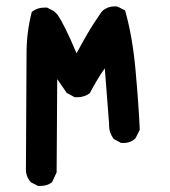

<svg xmlns="http://www.w3.org/2000/svg" viewBox="-20 -449 540 611"><path d="M62.5 90.8 64.5 -281.2Q64.5 -345.7 81.1 -411.1L84 -413.1Q99.6 -424.8 121.1 -424.8Q124 -424.8 129.9 -424.8L152.3 -413.1L162.1 -403.3Q184.6 -372.1 223.6 -279.3Q259.8 -346.7 278.3 -374Q301.8 -410.2 306.6 -415Q323.2 -428.7 344.7 -428.7Q352.5 -428.7 354.5 -427.7L377.9 -416Q401.4 -335 411.1 -228Q420.9 -121.1 424.8 -36.1L411.1 -8.8Q395.5 5.9 374 5.9Q371.1 5.9 365.2 5.9L341.8 -6.8Q327.1 -26.4 327.1 -49.8Q327.1 -52.7 327.1 -55.7L313.5 -231.4Q292 -202.1 265.6 -152.3Q248 -139.6 226.6 -139.6Q223.6 -139.6 217.8 -139.6L192.4 -153.3L162.1 -197.3L160.2 99.6L146.5 128.9L145.5 130.9Q130.9 142.6 109.4 142.6Q106.4 142.6 100.6 142.6L78.1 130.9Q62.5 113.3 62.5 90.8Z"/></svg>

Font: JasonHandwriting2
Style: SemiBold
Weight: 600
Version: Version 1.04.7